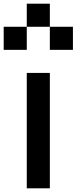

<svg xmlns="http://www.w3.org/2000/svg" viewBox="-145 -1020 415 1040"><path d="M0 -875V-1000H125V-875ZM-125 -750V-875H0V-750ZM125 -750V-875H250V-750ZM125 0H0V-625H125Z"/></svg>

Font: Tiny5
Style: Regular
Weight: 400
Designer: Stefan Schmidt
Foundry: Made with Bits'n'Picas by Kreative Software
Version: Version 1.002; ttfautohint (v1.8.4.7-5d5b)